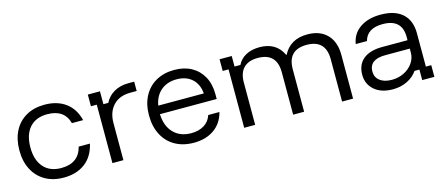

<svg xmlns="http://www.w3.org/2000/svg" viewBox="-41 -912 3065 1323"><g transform="rotate(-15 1491.5 -250.0)"><path d="M291.7 10Q215.8 10 160 -22.1Q104.2 -54.2 73.8 -112.5Q43.3 -170.8 43.3 -250Q43.3 -329.2 73.3 -387.5Q103.3 -445.8 159.2 -477.9Q215 -510 291.7 -510Q380.8 -510 440.8 -466.2Q500.8 -422.5 521.7 -338.3H441.7Q426.7 -391.7 389.2 -416.7Q351.7 -441.7 291.7 -441.7Q210.8 -441.7 166.2 -391.2Q121.7 -340.8 121.7 -250Q121.7 -160 166.2 -109.2Q210.8 -58.3 291.7 -58.3Q416.7 -58.3 445 -170H525Q505 -81.7 444.2 -35.8Q383.3 10 291.7 10Z M640 0V-416.7H598.3V-500H685V-408.3H720Q741.7 -452.5 785.4 -477.9Q829.2 -503.3 889.2 -503.3H930V-436.7H885Q806.7 -436.7 762.5 -390Q718.3 -343.3 718.3 -263.3V0Z M1220 10Q1143.3 10 1086.7 -22.1Q1030 -54.2 999.2 -113.3Q968.3 -172.5 968.3 -251.7Q968.3 -330.8 999.2 -388.8Q1030 -446.7 1085.8 -478.3Q1141.7 -510 1216.7 -510Q1287.5 -510 1339.2 -481.2Q1390.8 -452.5 1419.6 -400Q1448.3 -347.5 1448.3 -275.8V-240.8H1043.3Q1046.7 -155 1093.8 -106.7Q1140.8 -58.3 1219.2 -58.3Q1273.3 -58.3 1311.2 -81.7Q1349.2 -105 1363.3 -149.2H1443.3Q1424.2 -73.3 1365.4 -31.7Q1306.7 10 1220 10ZM1047.5 -300.8H1372.5Q1366.7 -368.3 1325 -405.8Q1283.3 -443.3 1215.8 -443.3Q1148.3 -443.3 1103.8 -405.8Q1059.2 -368.3 1047.5 -300.8Z M1580 0V-416.7H1538.3V-500H1625V-425H1666.7Q1686.7 -465.8 1727.5 -487.5Q1768.3 -509.2 1825 -509.2Q1883.3 -509.2 1924.6 -485Q1965.8 -460.8 1990 -410H1992.5Q2043.3 -509.2 2165.8 -509.2Q2255.8 -509.2 2306.2 -457.1Q2356.7 -405 2356.7 -312.5V0H2278.3V-302.5Q2278.3 -440.8 2142.5 -440.8Q2007.5 -440.8 2007.5 -302.5V0H1929.2V-302.5Q1929.2 -440.8 1793.3 -440.8Q1727.5 -440.8 1692.9 -405.4Q1658.3 -370 1658.3 -302.5V0Z M2640 9.2Q2556.7 9.2 2508.3 -32.9Q2460 -75 2460 -141.7Q2460 -213.3 2507.1 -252.5Q2554.2 -291.7 2643.3 -291.7H2823.3V-315Q2823.3 -443.3 2685.8 -443.3Q2574.2 -443.3 2551.7 -358.3H2471.7Q2483.3 -430 2541.2 -470Q2599.2 -510 2688.3 -510Q2790 -510 2844.2 -461.2Q2898.3 -412.5 2898.3 -320.8V-83.3H2936.7V0H2850V-75H2815Q2789.2 -36.7 2743.3 -13.8Q2697.5 9.2 2640 9.2ZM2650 -55.8Q2697.5 -55.8 2737.1 -75.8Q2776.7 -95.8 2800 -129.6Q2823.3 -163.3 2823.3 -204.2V-231.7H2649.2Q2533.3 -231.7 2533.3 -145Q2533.3 -104.2 2564.6 -80Q2595.8 -55.8 2650 -55.8Z"/></g></svg>

Font: Funnel Display Light
Style: Regular
Weight: 300
Designer: NORD ID, Kristian Moeller
Foundry: Dicotype
Version: Version 1.000